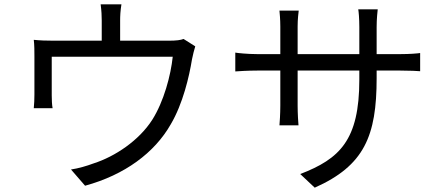

<svg xmlns="http://www.w3.org/2000/svg" viewBox="-20 -821 2040 887"><path d="M828 -641C815 -636 796 -633 759 -633H535V-726C535 -747 536 -770 541 -801H445C449 -770 450 -747 450 -726V-633H229C194 -633 165 -634 136 -637C139 -615 139 -581 139 -560V-384C139 -365 138 -338 136 -321H223C220 -336 219 -362 219 -380V-559H778C769 -473 737 -352 683 -267C622 -172 512 -98 412 -66C380 -54 342 -43 308 -38L373 37C556 -13 694 -115 769 -247C825 -342 854 -467 867 -547C871 -566 877 -592 882 -607Z M1720 -571V-696C1720 -735 1724 -768 1725 -778H1635C1637 -768 1640 -735 1640 -696V-571H1355V-699C1355 -734 1359 -762 1360 -772H1271C1272 -762 1275 -731 1275 -699V-571H1168C1125 -571 1076 -576 1067 -578V-491C1079 -492 1124 -495 1168 -495H1275V-333C1275 -295 1272 -252 1271 -242H1359C1358 -252 1355 -296 1355 -333V-495H1640V-453C1640 -173 1549 -87 1367 -17L1434 46C1663 -56 1720 -193 1720 -460V-495H1830C1874 -495 1911 -493 1921 -492V-576C1908 -574 1874 -571 1830 -571Z"/></svg>

Font: Source Han Sans KR Regular
Style: Regular
Weight: 400
Designer: Ryoko NISHIZUKA (kana & ideographs); Paul D. Hunt (Latin, Greek & Cyrillic); Wenlong ZHANG (bopomofo); Sandoll Communica
Foundry: Adobe Systems Incorporated
Version: Version 1.004;PS 1.004;hotconv 1.0.82;makeotf.lib2.5.63406